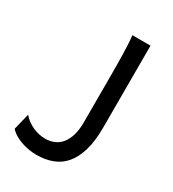

<svg xmlns="http://www.w3.org/2000/svg" viewBox="-177 -810 825 918"><g transform="rotate(30 235.5 -350.5)"><path d="M168.5 12.2Q150.9 12.2 130.1 9Q109.4 5.9 88.4 -1Q67.4 -7.8 48.8 -18.6Q30.3 -29.3 17.1 -43.9L39.1 -134.3Q51.3 -120.1 66.4 -109.1Q81.5 -98.1 97.9 -90.8Q114.3 -83.5 131.6 -79.6Q148.9 -75.7 166 -75.7Q192.9 -75.7 215.3 -85.2Q237.8 -94.7 253.9 -114.5Q270 -134.3 279.1 -164.6Q288.1 -194.8 288.1 -236.8V-478.5Q288.1 -514.2 287.8 -548.1Q287.6 -582 286.9 -612.1Q286.1 -642.1 284.7 -667.7Q283.2 -693.4 280.8 -712.9H380.9V-261.2Q380.9 -185.1 365.2 -132.8Q349.6 -80.6 321.5 -48.3Q293.5 -16.1 254.4 -2Q215.3 12.2 168.5 12.2Z"/></g></svg>

Font: Andika DR AuSIL
Style: Regular
Weight: 400
Designer: Annie Olsen & Victor Gaultney
Foundry: SIL International
Version: Version 0.003